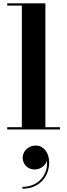

<svg xmlns="http://www.w3.org/2000/svg" viewBox="-20 -770 400 1142"><path d="M23 -13.5V0H336.5V-13.5H250V-750H23V-736.5H110V-13.5ZM115 167C115 205 141 238 187.5 238C221 238 251.5 213.5 259.5 186C266 278.5 200.5 341.5 113.5 341.5V352.5C211.5 352.5 272.5 283 272.5 196C272.5 133.5 236 95.5 192.5 95.5C150 95.5 115 128.5 115 167Z"/></svg>

Font: Bodoni* 16pt
Style: Bold
Weight: 700
Version: Version 2.3